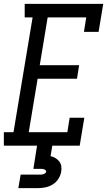

<svg xmlns="http://www.w3.org/2000/svg" viewBox="-38 -755 558 995"><path d="M-18 0V-70H32L131 -665H90V-735H497L473 -590H397L409 -665H209L168 -417H372L361 -347H157L111 -70H311L323 -145H399L375 0ZM57 220 69 150H169Q174 150 178.5 149.5Q183 149 187.5 147.5Q192 146 196 143Q200 140 201 135Q202 131 198.5 127.5Q195 124 191 122.5Q187 121 182.5 120.5Q178 120 174 120H135L154 0H233L224 54Q237 57 249 64Q261 71 269 81.5Q277 92 279.5 106Q282 120 279 135Q276 154 264.5 172Q253 190 235 201Q217 212 197 216Q177 220 157 220Z"/></svg>

Font: Iosevka Gothic
Style: Italic
Weight: 400
Italic angle: -9°
Monospace: yes
Designer: Belleve Invis
Foundry: Belleve Invis
Version: Version 15.5.1; ttfautohint (v1.8.4)